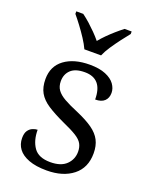

<svg xmlns="http://www.w3.org/2000/svg" viewBox="-145 -845 736 933"><g transform="rotate(20 223.0 -378.0)"><path d="M213 10Q157.3 10 120.3 -4Q83.3 -18 65.5 -42Q47.7 -66 47.7 -97.7Q47.7 -122.7 57 -136.2Q66.3 -149.7 80 -155.3Q93.7 -161 105 -161Q105 -105.7 130 -69.8Q155 -34 216 -34Q270.7 -34 298.5 -61Q326.3 -88 326.3 -127.7Q326.3 -151 316.8 -168.3Q307.3 -185.7 282 -201.5Q256.7 -217.3 210.3 -237.7Q157 -262.3 122.8 -284.7Q88.7 -307 72.5 -335.5Q56.3 -364 56.3 -406Q56.3 -472.3 105.3 -508.7Q154.3 -545 236 -545Q285.7 -545 318.2 -531.5Q350.7 -518 366 -496.5Q381.3 -475 381.3 -451.7Q381.3 -425.3 365.3 -410Q349.3 -394.7 317.3 -394.7Q317.3 -448.7 294.3 -475.5Q271.3 -502.3 225.7 -502.3Q177 -502.3 153.5 -480Q130 -457.7 130 -421.7Q130 -394.7 143.2 -376.5Q156.3 -358.3 184 -342.5Q211.7 -326.7 257.7 -307.7Q308 -286 339.5 -263.7Q371 -241.3 385.5 -213.2Q400 -185 400 -146Q400 -71.3 348.7 -30.7Q297.3 10 213 10ZM184.7 -606Q174.3 -629 157 -655.5Q139.7 -682 120.2 -708Q100.7 -734 84.7 -753V-766H120.7Q140.7 -751.3 159.2 -734.7Q177.7 -718 195 -700.5Q212.3 -683 227.3 -664.7Q242.3 -683 259.8 -700.5Q277.3 -718 296.3 -734.7Q315.3 -751.3 334.3 -766H371V-753Q355.3 -734 335.7 -708Q316 -682 298.3 -655.5Q280.7 -629 271 -606Z"/></g></svg>

Font: Noto Serif Hentaigana ExtraLight
Style: Regular
Weight: 200
Designer: Kazuhiro Yamada
Foundry: nipponia
Version: Version 1.000